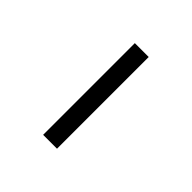

<svg xmlns="http://www.w3.org/2000/svg" viewBox="25 -919 416 416"><g transform="rotate(-45 233.0 -711.0)"><path d="M92.5 -690V-732.5H373.5V-690Z"/></g></svg>

Font: Encode Sans Semi Condensed Light
Style: Regular
Weight: 300
Width: 4
Designer: Multiple Designers
Foundry: Impallari Type
Version: Version 2.000